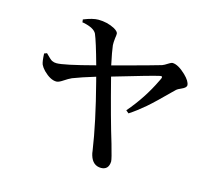

<svg xmlns="http://www.w3.org/2000/svg" viewBox="-112 -905 1224 1088"><g transform="rotate(15 500.0 -361.0)"><path d="M252 -726.6 250 -743.2Q302.7 -764.6 335.9 -764.6Q388.7 -764.6 432.6 -741.2Q456.1 -727.5 457 -714.8Q457 -705.1 454.1 -687.5Q451.2 -662.1 452.1 -646.5Q456.1 -610.4 472.7 -533.2Q710.9 -596.7 751 -609.4Q758.8 -611.3 788.1 -629.9Q798.8 -636.7 805.7 -636.7Q838.9 -635.7 883.8 -592.8Q918 -559.6 918.9 -536.1Q918.9 -521.5 891.6 -509.8Q869.1 -500 863.3 -494.1Q766.6 -397.5 726.6 -363.3Q680.7 -324.2 637.7 -295.9L621.1 -309.6Q705.1 -407.2 758.8 -519.5Q762.7 -527.3 765.6 -533.2Q772.5 -548.8 760.7 -547.9Q757.8 -547.9 753.9 -546.9Q715.8 -539.1 488.3 -471.7Q548.8 -235.4 588.9 -105.5Q613.3 -21.5 613.3 -6.8Q611.3 42 567.4 43Q517.6 43 501 -12.7Q497.1 -25.4 496.1 -38.1Q472.7 -197.3 414.1 -422.9Q410.2 -437.5 407.2 -449.2Q326.2 -424.8 276.4 -405.3Q261.7 -399.4 224.6 -375Q207 -364.3 195.3 -364.3Q160.2 -364.3 119.1 -405.3Q103.5 -421.9 96.7 -436.5Q89.8 -453.1 87.9 -500L103.5 -505.9Q130.9 -477.5 142.6 -470.7Q155.3 -464.8 168.9 -464.8Q210 -463.9 390.6 -511.7Q354.5 -642.6 336.9 -683.6Q322.3 -712.9 259.8 -725.6Q254.9 -725.6 252 -726.6Z"/></g></svg>

Font: GenYoMin JP SemiBold
Style: Regular
Weight: 600
Version: Version 1.001;PS 1;hotconv 16.6.51;makeotf.lib2.5.65220 DEVE